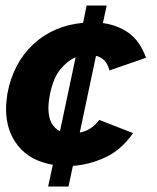

<svg xmlns="http://www.w3.org/2000/svg" viewBox="-20 -591 571 698"><path d="M155 87 172 8Q90 -6 46 -60.5Q2 -115 2 -195Q2 -209 3.5 -223Q5 -237 7 -251Q28 -362 101 -430Q174 -498 282 -508L295 -571H368L354 -507Q407 -500 447.5 -471.5Q488 -443 511 -381L378 -335Q372 -358 359.5 -371Q347 -384 329 -388L270 -109Q290 -113 307.5 -123.5Q325 -134 341 -155L464 -107Q420 -45 362 -18.5Q304 8 245 12L229 87ZM198 -114 255 -383Q225 -370 199.5 -339Q174 -308 162 -250Q156 -220 156 -198Q156 -164 167.5 -143.5Q179 -123 198 -114Z"/></svg>

Font: Atkinson Hyperlegible
Style: Bold Italic
Weight: 700
Italic angle: -12°
Designer: Elliott Scott, Megan Eiswerth, Linus Boman, Theodore Petrosky
Foundry: Braille Institute
Version: Version 1.006; ttfautohint (v1.8.3)